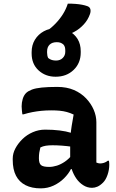

<svg xmlns="http://www.w3.org/2000/svg" viewBox="-20 -1026 640 1056"><path d="M510 -354Q510 -332 510 -310Q510 -288 510 -266.5Q510 -245 510 -223Q510 -201 510 -179Q510 -167 510 -155.5Q510 -144 510 -132Q514 -130 520 -128.5Q526 -127 530 -127Q541 -127 552 -130.5Q563 -134 573 -142H579Q580 -136 580.5 -131.5Q581 -127 581 -120Q581 -92 571.5 -64.5Q562 -37 547 -22Q531 -6 516 0.5Q501 7 486 7Q460 7 437.5 -7.5Q415 -22 399.5 -44.5Q384 -67 375 -94Q366 -121 366 -145Q366 -168 366 -190.5Q366 -213 366 -233Q366 -257 368 -282Q370 -307 374.5 -335Q379 -363 385 -396Q366 -405 347.5 -410Q329 -415 308.5 -417Q288 -419 263 -419Q233 -419 208 -416.5Q183 -414 159 -409.5Q135 -405 109 -397H103Q102 -406 100.5 -417.5Q99 -429 99 -441Q99 -462 105 -482Q111 -502 124 -515Q136 -526 156 -533.5Q176 -541 210 -544.5Q244 -548 295 -548Q347 -548 386.5 -531Q426 -514 453.5 -485Q481 -456 495.5 -422Q510 -388 510 -354ZM194 -155Q194 -128 205.5 -118Q217 -108 250 -108Q271 -108 293 -115Q315 -122 337 -137Q359 -152 379 -177L387 -96H370Q357 -70 332.5 -45.5Q308 -21 275 -5.5Q242 10 204 10Q155 10 120.5 -7.5Q86 -25 68 -59.5Q50 -94 50 -147V-154Q50 -182 64.5 -209.5Q79 -237 103.5 -261Q128 -285 160.5 -299Q193 -313 228 -313Q271 -313 307.5 -308.5Q344 -304 371 -295.5Q398 -287 409 -276Q415 -271 420 -262Q425 -253 428 -240Q431 -227 431 -208Q404 -215 375.5 -219Q347 -223 320 -225Q293 -227 269 -227Q248 -227 232 -224.5Q216 -222 202 -215Q198 -200 196 -186.5Q194 -173 194 -157ZM292 -871Q330 -871 360 -855Q390 -839 407 -811Q424 -783 424 -744V-737Q424 -679 385 -641.5Q346 -604 286 -604Q230 -604 192 -639Q154 -674 154 -732V-739Q154 -778 172 -807.5Q190 -837 221 -854Q252 -871 292 -871ZM292 -794Q267 -794 253 -780.5Q239 -767 239 -743V-736Q239 -728 240.5 -720.5Q242 -713 245 -707Q255 -699 265.5 -696Q276 -693 288 -693Q311 -693 325 -707Q339 -721 339 -741V-748Q339 -758 337 -766Q335 -774 329 -781Q321 -788 312.5 -791Q304 -794 292 -794ZM353 -1006Q377 -1006 396 -1004.5Q415 -1003 431 -1000Q447 -997 461 -992Q474 -987 477 -975.5Q480 -964 475 -949Q469 -932 460.5 -918Q452 -904 441 -892Q430 -880 417 -869.5Q404 -859 387 -850Q370 -840 354 -837Q338 -834 313 -834Q298 -834 284.5 -835.5Q271 -837 258.5 -840.5Q246 -844 231 -850Q263 -873 286 -897Q309 -921 326 -948Q343 -975 353 -1006Z"/></svg>

Font: Recursive Monospace Casual
Style: Bold
Weight: 700
Version: Version 1.047